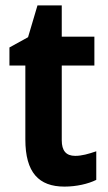

<svg xmlns="http://www.w3.org/2000/svg" viewBox="-20 -775 401 712"><path d="M259 -197C225 -197 209 -216 209 -255V-532H330V-639H209V-755H119L84 -637L15 -599V-532H74V-258C74 -135 124 -83 219 -83C263 -83 307 -93 337 -108V-214C308 -204 283 -197 259 -197Z"/></svg>

Font: Noto Sans Kannada UI Condensed
Style: Bold
Weight: 700
Width: 3
Designer: Jelle Bosma - Monotype Design Team
Foundry: Monotype Imaging Inc.
Version: Version 2.005